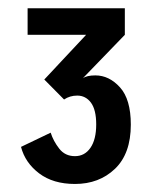

<svg xmlns="http://www.w3.org/2000/svg" viewBox="-20 -720 370 466"><path d="M162 -273.5Q109 -273.5 75 -299.2Q41 -325 31 -363.5L103 -398Q109.5 -377.5 123.8 -359.2Q138 -341 162 -341Q185.5 -341 199.5 -361.2Q213.5 -381.5 213.5 -418Q213.5 -453.5 200.8 -470.8Q188 -488 167.5 -488Q149.5 -488 135.5 -478.5L87.5 -527L189 -635.5H47V-700H283V-635.5L181 -530Q190.5 -537 211.5 -537Q245 -537 271.2 -508Q297.5 -479 297.5 -417.5Q297.5 -347 259 -310.2Q220.5 -273.5 162 -273.5Z"/></svg>

Font: Trispace SemiCondensed Medium
Style: Regular
Weight: 500
Width: 4
Designer: Tyler Finck
Foundry: Etcetera Type Company
Version: Version 1.210; ttfautohint (v1.8.3)